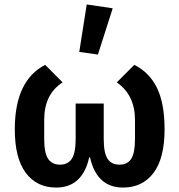

<svg xmlns="http://www.w3.org/2000/svg" viewBox="-20 -823 799 855"><path d="M416 -580.1 333 -591.8 366.2 -803.2 481.9 -786.1ZM230 12.2Q144 12.2 95 -53Q45.9 -118.2 45.9 -247.1Q45.9 -464.8 181.2 -534.2L258.8 -456.1Q176.8 -403.8 176.8 -289.1V-204.1Q176.8 -142.1 194.1 -116Q211.4 -89.8 247.1 -89.8Q282.7 -89.8 299.8 -116Q316.9 -142.1 316.9 -204.1V-361.8H441.9V-204.1Q441.9 -142.1 459 -116Q476.1 -89.8 512.2 -89.8Q547.9 -89.8 564.5 -116Q581.1 -142.1 581.1 -204.1V-289.1Q581.1 -399.9 500 -456.1L578.1 -534.2Q646 -500 679.4 -430.9Q712.9 -361.8 712.9 -247.1Q712.9 -118.2 663.6 -53Q614.3 12.2 527.8 12.2Q411.1 12.2 380.9 -122.1H377Q363.3 -57.1 326.4 -22.5Q289.6 12.2 230 12.2Z"/></svg>

Font: Anuphan SemiBold
Style: Bold
Weight: 600
Designer: Mike Abbink, Paul van der Laan, Pieter van Rosmalen, Mint Tantisuwanna
Foundry: Bold Monday; Cadson Demak
Version: Version 3.002;hotconv 1.0.109;makeotfexe 2.5.65596